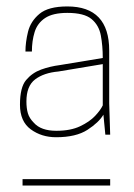

<svg xmlns="http://www.w3.org/2000/svg" viewBox="-20 -806 417 596"><path d="M154 -380Q109 -380 75.5 -404.5Q42 -429 42 -481Q42 -535 61 -557.5Q80 -580 107.5 -590Q135 -600 166 -604L299 -626Q299 -664 293 -696Q287 -728 264 -747Q241 -766 189 -766Q144 -766 120 -750Q96 -734 87.5 -706.5Q79 -679 79 -646H59Q59 -675 67 -707.5Q75 -740 102.5 -763Q130 -786 189 -786Q319 -786 319 -649V-485L322 -388H307L301 -450Q287 -426 251.5 -403Q216 -380 154 -380ZM155 -400Q199 -400 228.5 -414Q258 -428 275 -446Q292 -464 299 -479V-607L161 -584Q116 -580 89 -559.5Q62 -539 62 -491Q62 -470 66.5 -454.5Q71 -439 85 -425Q107 -400 155 -400ZM322 -230H50V-250H322Z"/></svg>

Font: Tanohe Sans Thin
Style: Regular
Weight: 100
Designer: Village Type and Design LLC & Cristiano Sobral
Foundry: Cooper Hewitt Smithsonian Design Museum
Version: Version 1.00;September 29, 2021;FontCreator 13.0.0.2655 64-b